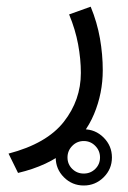

<svg xmlns="http://www.w3.org/2000/svg" viewBox="-20 -261 387 582"><path d="M148.9 216.3Q148.9 181.2 173.8 156Q198.7 130.9 233.9 130.9Q269 130.9 294.2 156Q319.3 181.2 319.3 216.3Q319.3 251.5 294.2 276.4Q269 301.3 233.9 301.3Q198.7 301.3 173.8 276.4Q148.9 251.5 148.9 216.3ZM184.6 216.3Q184.6 236.8 199 251Q213.4 265.1 233.9 265.1Q254.4 265.1 268.8 251Q283.2 236.8 283.2 216.3Q283.2 195.8 268.8 181.2Q254.4 166.5 233.9 166.5Q213.4 166.5 199 181.2Q184.6 195.8 184.6 216.3ZM254.9 -240.7Q274.4 -193.4 283 -144.5Q291.5 -95.7 291.5 -47.9Q291.5 21.5 265.1 84.7Q238.8 147.9 182.1 194.8Q125.5 241.7 34.7 263.2L5.9 204.6Q121.6 174.3 173.3 108.4Q225.1 42.5 225.1 -40Q225.1 -81.5 216.8 -126.5Q208.5 -171.4 189.5 -217.3Z"/></svg>

Font: Vazir Light WOL-UI
Style: Light-WOL-UI
Weight: 300
Designer: Saber Rastikerdar
Foundry: Saber Rastikerdar
Version: Version 30.1.0